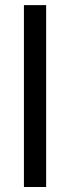

<svg xmlns="http://www.w3.org/2000/svg" viewBox="-20 -748 280 768"><path d="M164.6 -727.5V0H75.7V-727.5Z"/></svg>

Font: Inter 28pt
Style: Regular
Weight: 400
Designer: Rasmus Andersson
Foundry: rsms
Version: Version 4.001;git-66647c0bb